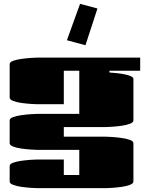

<svg xmlns="http://www.w3.org/2000/svg" viewBox="-20 -798 765 993"><path d="M422 -564 326 -590 394 -778 484 -754ZM310 107H390V-23H170Q162 -23 139.5 -24.5Q117 -26 91.5 -29.5Q66 -33 48 -40Q30 -47 30 -57V-175Q30 -186 48 -192.5Q66 -199 91.5 -202.5Q117 -206 139.5 -207.5Q162 -209 170 -209H390V-432H310V-259H170Q162 -259 139.5 -260.5Q117 -262 91.5 -265.5Q66 -269 48 -276Q30 -283 30 -293V-466Q30 -477 48 -483.5Q66 -490 91.5 -493.5Q117 -497 139.5 -498.5Q162 -500 170 -500H705V-432H546V-423Q561 -422 581.5 -420Q602 -418 622.5 -414Q643 -410 656.5 -404Q670 -398 670 -389V-175Q670 -165 652 -158Q634 -151 608.5 -147.5Q583 -144 560.5 -142.5Q538 -141 530 -141H310V-91H530Q538 -91 560.5 -89.5Q583 -88 608.5 -84.5Q634 -81 652 -74.5Q670 -68 670 -57V141Q670 151 652 158Q634 165 608.5 168.5Q583 172 560.5 173.5Q538 175 530 175H170Q162 175 139.5 173.5Q117 172 91.5 168.5Q66 165 48 158Q30 151 30 141V61Q30 50 48 43.5Q66 37 91.5 33.5Q117 30 139.5 28.5Q162 27 170 27H310Z"/></svg>

Font: Gajraj One
Style: Regular
Weight: 400
Designer: Saurabh Sharma
Foundry: Saurabh Sharma
Version: Version 1.000